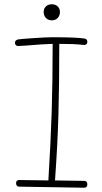

<svg xmlns="http://www.w3.org/2000/svg" viewBox="-20 -882 478 897"><path d="M388 -21Q388 -5 373 -5L68 -10Q63 -10 59 -14.5Q55 -19 55 -26Q55 -41 70 -41L206 -39Q217 -218 221.5 -359Q226 -500 226 -677Q181 -676 100 -669L65 -667Q58 -667 54 -671Q50 -675 50 -682Q50 -695 66 -698Q79 -700 137.5 -704Q196 -708 223 -708Q338 -708 374 -702Q388 -700 388 -687Q388 -679 383 -675Q378 -671 371 -672Q345 -675 320 -676Q295 -677 257 -677Q257 -487 253 -346.5Q249 -206 237 -39L373 -37Q388 -37 388 -21ZM184 -826Q184 -842 194.5 -852Q205 -862 222 -862Q239 -862 249.5 -852Q260 -842 260 -826Q260 -809 249.5 -798Q239 -787 222 -787Q205 -787 194.5 -798Q184 -809 184 -826Z"/></svg>

Font: Mali ExtraLight
Style: Regular
Weight: 275
Version: Version 1.000; ttfautohint (v1.6)